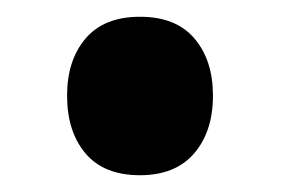

<svg xmlns="http://www.w3.org/2000/svg" viewBox="-20 -520 344 229"><path d="M234 -406Q234 -363 211.5 -337Q189 -311 147 -311Q104 -311 82 -337Q60 -363 60 -406Q60 -448 82 -474Q104 -500 147 -500Q190 -500 212 -474Q234 -448 234 -406Z"/></svg>

Font: TypoPRO Sinkin Sans
Style: 600 SemiBold
Weight: 600
Designer: Keith Bates
Foundry: K-Type
Version: Sinkin Sans (version 1.0)  by Keith Bates   •   © 2014   www